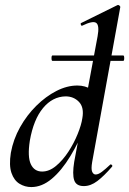

<svg xmlns="http://www.w3.org/2000/svg" viewBox="-20 -746 524 779"><path d="M193 -499Q189 -499 189 -510Q189 -521 193 -521H480Q484 -521 484 -510Q484 -499 480 -499ZM107 13Q81 13 59 -0.5Q37 -14 26.5 -44.5Q16 -75 24 -126Q34 -181 61.5 -230Q89 -279 127.5 -317Q166 -355 209 -377Q252 -399 294 -399Q326 -399 351 -383Q376 -367 378 -332L331 -246Q301 -171 265.5 -112.5Q230 -54 190 -20.5Q150 13 107 13ZM151 -50Q180 -50 207.5 -73Q235 -96 257.5 -130.5Q280 -165 295 -202Q310 -239 314 -266Q322 -310 300.5 -332.5Q279 -355 246 -355Q193 -354 154.5 -307.5Q116 -261 101 -175Q91 -110 105 -80Q119 -50 151 -50ZM320 9Q289 9 281 -15Q273 -39 281 -89L376 -599Q384 -643 370.5 -653Q357 -663 314 -642Q310 -640 308 -646Q306 -652 310 -653L456 -725Q461 -727 465 -723Q469 -719 468 -717L354 -89Q349 -60 354 -49Q359 -38 368 -38Q379 -38 393.5 -49Q408 -60 426 -77Q429 -81 433.5 -77Q438 -73 434 -69Q402 -32 375 -11.5Q348 9 320 9Z"/></svg>

Font: Cormorant SemiBold
Style: Italic
Weight: 600
Italic angle: -10°
Designer: Christian Thalmann (Catharsis Fonts)
Foundry: Catharsis Fonts
Version: Version 4.000